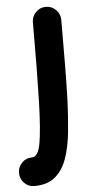

<svg xmlns="http://www.w3.org/2000/svg" viewBox="-128 -572 410 872"><g transform="rotate(-5 77.0 -136.0)"><path d="M115.2 -539.1Q142.1 -539.1 161.1 -520Q180.2 -501 180.2 -474.1Q180.2 -361.8 179.4 -270.8Q178.7 -179.7 176.3 -107.4Q173.3 -31.7 166.5 35.9Q159.7 103.5 141.6 155.5Q123.5 207.5 88.1 237.3Q52.7 267.1 -7.3 267.1Q-34.2 267.1 -53 248Q-71.8 229 -71.8 202.1Q-71.8 175.3 -53 156Q-34.2 136.7 -7.3 136.7Q21.5 136.7 32.2 76.9Q43 17.1 46.9 -112.8Q48.8 -182.6 49.8 -272.2Q50.8 -361.8 50.8 -474.1Q50.8 -501 69.6 -520Q88.4 -539.1 115.2 -539.1Z"/></g></svg>

Font: Mikhak-DS2-FD Bold
Style: Regular
Weight: 700
Designer: Amin Abedi
Version: Version 3.4